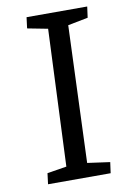

<svg xmlns="http://www.w3.org/2000/svg" viewBox="-81 -750 529 799"><g transform="rotate(-10 183.5 -350.0)"><path d="M168.9 -637.2 83 -653.8 88.9 -700.2H345.2L338.9 -653.8L253.9 -637.2L231.9 -59.1L327.1 -45.9L320.8 0H56.2L62 -45.9L144 -59.1Z"/></g></svg>

Font: Literata Book
Style: Italic
Weight: 400
Italic angle: -3°
Designer: Latin by Veronika Burian and Jose Scaglione. Greek by Irene Vlachou. Cyrillic by Vera Evstafieva
Foundry: TypeTogether
Version: Version 1.003;PS 001.003;hotconv 1.0.88;makeotf.lib2.5.64775